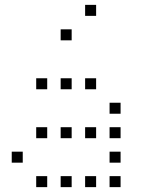

<svg xmlns="http://www.w3.org/2000/svg" viewBox="-20 -793 640 785"><path d="M329 -773Q328 -773 328 -773Q328 -773 328 -772V-729Q328 -728 328 -728Q328 -728 329 -728H372Q373 -728 373 -728Q373 -728 373 -729V-772Q373 -773 373 -773Q373 -773 372 -773ZM229 -673Q228 -673 228 -673Q228 -673 228 -672V-629Q228 -628 228 -628Q228 -628 229 -628H272Q273 -628 273 -628Q273 -628 273 -629V-672Q273 -673 273 -673Q273 -673 272 -673ZM129 -473Q128 -473 128 -473Q128 -473 128 -472V-429Q128 -428 128 -428Q128 -428 129 -428H172Q173 -428 173 -428Q173 -428 173 -429V-472Q173 -473 173 -473Q173 -473 172 -473ZM229 -473Q228 -473 228 -473Q228 -473 228 -472V-429Q228 -428 228 -428Q228 -428 229 -428H272Q273 -428 273 -428Q273 -428 273 -429V-472Q273 -473 273 -473Q273 -473 272 -473ZM329 -473Q328 -473 328 -473Q328 -473 328 -472V-429Q328 -428 328 -428Q328 -428 329 -428H372Q373 -428 373 -428Q373 -428 373 -429V-472Q373 -473 373 -473Q373 -473 372 -473ZM429 -373Q428 -373 428 -373Q428 -373 428 -372V-329Q428 -328 428 -328Q428 -328 429 -328H472Q473 -328 473 -328Q473 -328 473 -329V-372Q473 -373 473 -373Q473 -373 472 -373ZM129 -273Q128 -273 128 -273Q128 -273 128 -272V-229Q128 -228 128 -228Q128 -228 129 -228H172Q173 -228 173 -228Q173 -228 173 -229V-272Q173 -273 173 -273Q173 -273 172 -273ZM229 -273Q228 -273 228 -273Q228 -273 228 -272V-229Q228 -228 228 -228Q228 -228 229 -228H272Q273 -228 273 -228Q273 -228 273 -229V-272Q273 -273 273 -273Q273 -273 272 -273ZM329 -273Q328 -273 328 -273Q328 -273 328 -272V-229Q328 -228 328 -228Q328 -228 329 -228H372Q373 -228 373 -228Q373 -228 373 -229V-272Q373 -273 373 -273Q373 -273 372 -273ZM429 -273Q428 -273 428 -273Q428 -273 428 -272V-229Q428 -228 428 -228Q428 -228 429 -228H472Q473 -228 473 -228Q473 -228 473 -229V-272Q473 -273 473 -273Q473 -273 472 -273ZM29 -173Q28 -173 28 -173Q28 -173 28 -172V-129Q28 -128 28 -128Q28 -128 29 -128H72Q73 -128 73 -128Q73 -128 73 -129V-172Q73 -173 73 -173Q73 -173 72 -173ZM429 -173Q428 -173 428 -173Q428 -173 428 -172V-129Q428 -128 428 -128Q428 -128 429 -128H472Q473 -128 473 -128Q473 -128 473 -129V-172Q473 -173 473 -173Q473 -173 472 -173ZM129 -73Q128 -73 128 -73Q128 -73 128 -72V-29Q128 -28 128 -28Q128 -28 129 -28H172Q173 -28 173 -28Q173 -28 173 -29V-72Q173 -73 173 -73Q173 -73 172 -73ZM229 -73Q228 -73 228 -73Q228 -73 228 -72V-29Q228 -28 228 -28Q228 -28 229 -28H272Q273 -28 273 -28Q273 -28 273 -29V-72Q273 -73 273 -73Q273 -73 272 -73ZM329 -73Q328 -73 328 -73Q328 -73 328 -72V-29Q328 -28 328 -28Q328 -28 329 -28H372Q373 -28 373 -28Q373 -28 373 -29V-72Q373 -73 373 -73Q373 -73 372 -73ZM429 -73Q428 -73 428 -73Q428 -73 428 -72V-29Q428 -28 428 -28Q428 -28 429 -28H472Q473 -28 473 -28Q473 -28 473 -29V-72Q473 -73 473 -73Q473 -73 472 -73Z"/></svg>

Font: Doto Light
Style: Regular
Weight: 300
Monospace: yes
Version: Version 1.000